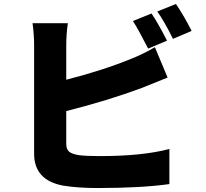

<svg xmlns="http://www.w3.org/2000/svg" viewBox="-20 -893 1040 968"><path d="M727 -648Q672 -755 650 -787L744 -825Q776 -778 822 -688ZM314 -168Q314 -140 329 -128Q342 -117 376 -111Q412 -106 482 -106Q700 -106 834 -142V35Q693 55 472 55Q374 55 299 43Q152 16 152 -118V-659Q152 -722 144 -776H322Q314 -722 314 -659V-491Q498 -538 640 -596Q699 -619 761 -655L825 -502Q717 -458 696 -450Q524 -386 314 -333ZM867 -873Q908 -813 946 -737L852 -697Q810 -783 773 -835Z"/></svg>

Font: KaiGen Gothic KR Heavy
Style: Heavy
Weight: 900
Designer: Ryoko NISHIZUKA  (kana & ideographs); Paul D. Hunt (Latin, Greek & Cyrillic); Wenlong ZHANG  (bopomofo); Sandoll Communi
Foundry: Adobe Systems Incorporated
Version: Version 1.002 March 28, 2018